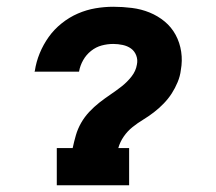

<svg xmlns="http://www.w3.org/2000/svg" viewBox="-20 -548 640 568"><path d="M148 0V-110H195Q199 -129 204.5 -148Q210 -167 220 -184.5Q230 -202 244 -217Q258 -232 274 -244.5Q290 -257 307 -268.5Q324 -280 340 -292.5Q356 -305 369 -321.5Q382 -338 385 -357Q388 -371 383 -384Q378 -397 367.5 -404.5Q357 -412 343 -415Q329 -418 315 -418Q298 -418 281 -413.5Q264 -409 249.5 -397.5Q235 -386 226 -370Q217 -354 214 -337Q214 -337 214 -336.5Q214 -336 214 -336H82Q82 -336 82.5 -337Q83 -338 83 -338Q87 -365 97.5 -390.5Q108 -416 124 -438.5Q140 -461 162.5 -479Q185 -497 210.5 -508Q236 -519 262.5 -523.5Q289 -528 315 -528Q343 -528 370.5 -524.5Q398 -521 422.5 -511Q447 -501 467 -484.5Q487 -468 499.5 -445Q512 -422 516 -395Q520 -368 515 -341Q513 -323 505.5 -305Q498 -287 488 -271.5Q478 -256 464.5 -242Q451 -228 435.5 -216Q420 -204 403.5 -194Q387 -184 372 -172Q357 -160 346 -144Q335 -128 330 -110H362V0Z"/></svg>

Font: Iosevka Etoile XBdObl
Style: Regular
Weight: 800
Italic angle: -9°
Designer: Belleve Invis
Foundry: Belleve Invis
Version: Version 15.5.2; ttfautohint (v1.8.4)